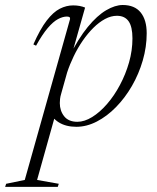

<svg xmlns="http://www.w3.org/2000/svg" viewBox="-102 -484 610 748"><path d="M136.5 -119.5Q133 -108 132 -98.8Q131 -89.5 131 -82.5Q131 -52.5 148 -31Q165 -9.5 199.5 -9.5Q227 -9.5 257 -28Q287 -46.5 315 -78.8Q343 -111 365.2 -152.8Q387.5 -194.5 400.8 -241Q414 -287.5 414 -334.5Q414 -380 399 -401.2Q384 -422.5 353.5 -422.5Q330.5 -422.5 307.2 -410Q284 -397.5 262 -375.8Q240 -354 220.5 -325.8Q201 -297.5 185.5 -265.5Q170 -233.5 159.5 -201.5ZM91 -52 117 -49 42.5 217 127 232 123 244H-82L-78 232L-5.5 217L171 -410Q171.5 -415.5 168.2 -417.5Q165 -419.5 158.5 -419.5Q142.5 -419.5 123.8 -409.5Q105 -399.5 83.8 -374.5Q62.5 -349.5 38.5 -306L28 -311Q54.5 -371 80 -404Q105.5 -437 131 -450Q156.5 -463 183 -463Q196.5 -463 208.2 -460.8Q220 -458.5 229.5 -454.5L172.5 -253L166.5 -260.5Q203 -334 239.8 -378.8Q276.5 -423.5 311.5 -444Q346.5 -464.5 376 -464.5Q422.5 -464.5 446 -435.5Q469.5 -406.5 469.5 -354.5Q469.5 -301 454.2 -248.5Q439 -196 412 -149.2Q385 -102.5 350 -66.8Q315 -31 275.2 -10.5Q235.5 10 195.5 10Q155 10 127.2 -7.2Q99.5 -24.5 91 -52Z"/></svg>

Font: Newsreader 36pt Light
Style: Italic
Weight: 300
Italic angle: -17°
Designer: Hugues Gentile
Foundry: Production Type
Version: Version 1.003